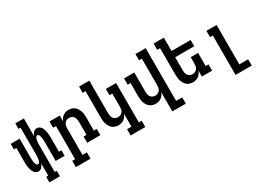

<svg xmlns="http://www.w3.org/2000/svg" viewBox="-24 -1599 3647 2677"><g transform="rotate(-30 1800.0 -260.0)"><path d="M385 215H215V126H248V-74Q243 -58 235.5 -44Q228 -30 217.5 -18Q207 -6 192 1Q177 8 161 8Q144 8 128.5 0.5Q113 -7 102 -19.5Q91 -32 84 -47Q77 -62 72 -78Q67 -94 63.5 -110.5Q60 -127 58.5 -143.5Q57 -160 56.5 -176.5Q56 -193 56 -210V-431H16V-520H160V-210Q160 -201 160.5 -192Q161 -183 161.5 -173.5Q162 -164 163 -155Q164 -146 166 -137Q168 -128 170.5 -119.5Q173 -111 177 -102.5Q181 -94 188 -87.5Q195 -81 204 -81Q213 -81 220 -87.5Q227 -94 231 -102.5Q235 -111 237.5 -119.5Q240 -128 242 -137Q244 -146 245 -155Q246 -164 246.5 -173.5Q247 -183 247.5 -192Q248 -201 248 -210V-646H215V-735H352V-446Q357 -462 364.5 -476Q372 -490 382.5 -502Q393 -514 408 -521Q423 -528 439 -528Q456 -528 471.5 -520.5Q487 -513 498 -500.5Q509 -488 516 -473Q523 -458 528 -442Q533 -426 536.5 -409.5Q540 -393 541.5 -376.5Q543 -360 543.5 -343.5Q544 -327 544 -310V-89H584V0H440V-310Q440 -319 439.5 -328Q439 -337 438.5 -346.5Q438 -356 437 -365Q436 -374 434 -383Q432 -392 429.5 -400.5Q427 -409 423 -417.5Q419 -426 412 -432.5Q405 -439 396 -439Q387 -439 380 -432.5Q373 -426 369 -417.5Q365 -409 362.5 -400.5Q360 -392 358 -383Q356 -374 355 -365Q354 -356 353.5 -346.5Q353 -337 352.5 -328Q352 -319 352 -310V126H385Z M877 215H641V114H687V-419H641V-520H806V-424Q814 -447 828 -467Q842 -487 861 -501Q880 -515 903.5 -521.5Q927 -528 950 -528Q976 -528 1001 -520.5Q1026 -513 1046 -496.5Q1066 -480 1079 -458Q1092 -436 1100 -411.5Q1108 -387 1110.5 -361.5Q1113 -336 1113 -310V-101H1159V0H948V-101H994V-310Q994 -331 990 -352.5Q986 -374 973.5 -391.5Q961 -409 941 -418Q921 -427 900 -427Q879 -427 859 -418Q839 -409 826.5 -391.5Q814 -374 810 -352.5Q806 -331 806 -310V114H877Z M1759 215H1523V114H1594V-96Q1586 -73 1572 -53Q1558 -33 1539 -19Q1520 -5 1496.5 1.5Q1473 8 1450 8Q1424 8 1399 0.5Q1374 -7 1354 -23.5Q1334 -40 1321 -62Q1308 -84 1300 -108.5Q1292 -133 1289.5 -158.5Q1287 -184 1287 -210V-634H1241V-735H1406V-210Q1406 -189 1410 -167.5Q1414 -146 1426.5 -128.5Q1439 -111 1459 -102Q1479 -93 1500 -93Q1521 -93 1541 -102Q1561 -111 1573.5 -128.5Q1586 -146 1590 -167.5Q1594 -189 1594 -210V-419H1548V-520H1713V114H1759Z M2194 215V-96Q2186 -73 2172 -53Q2158 -33 2139 -19Q2120 -5 2096.5 1.5Q2073 8 2050 8Q2024 8 1999 0.5Q1974 -7 1954 -23.5Q1934 -40 1921 -62Q1908 -84 1900 -108.5Q1892 -133 1889.5 -158.5Q1887 -184 1887 -210V-419H1841V-520H2006V-210Q2006 -189 2010 -167.5Q2014 -146 2026.5 -128.5Q2039 -111 2059 -102Q2079 -93 2100 -93Q2121 -93 2141 -102Q2161 -111 2173.5 -128.5Q2186 -146 2190 -167.5Q2194 -189 2194 -210V-634H2148V-735H2313V114H2411V215Z M2650 8Q2624 8 2599 0.5Q2574 -7 2554 -23.5Q2534 -40 2521 -62Q2508 -84 2500 -108.5Q2492 -133 2489.5 -158.5Q2487 -184 2487 -210V-634H2441V-735H2606V-520H2913V-419H2606V-210Q2606 -189 2610 -167.5Q2614 -146 2626.5 -128.5Q2639 -111 2659 -102Q2679 -93 2700 -93Q2721 -93 2741 -102Q2761 -111 2773.5 -128.5Q2786 -146 2790 -167.5Q2794 -189 2794 -210V-312H2913V-101H2959V0H2794V-96Q2786 -73 2772 -53Q2758 -33 2739 -19Q2720 -5 2696.5 1.5Q2673 8 2650 8Z M3212 215V-419H3167V-520H3331V114H3473V215Z"/></g></svg>

Font: Iosevka HT Extended
Style: Bold
Weight: 700
Width: 7
Monospace: yes
Designer: Belleve Invis
Foundry: Belleve Invis
Version: Version 32.3.0; ttfautohint (v1.8.4)